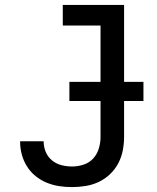

<svg xmlns="http://www.w3.org/2000/svg" viewBox="-20 -755 640 783"><path d="M274 8Q247 8 221 4Q195 0 170.5 -10Q146 -20 125 -37Q104 -54 90 -76.5Q76 -99 69 -124.5Q62 -150 62 -177Q62 -177 62 -178Q62 -179 62 -179H158Q158 -179 158 -178.5Q158 -178 158 -178Q158 -156 166.5 -135.5Q175 -115 192 -101Q209 -87 230.5 -81.5Q252 -76 274 -76Q297 -76 320.5 -83.5Q344 -91 360 -108.5Q376 -126 383 -149.5Q390 -173 390 -196V-651H236V-735H486V-196Q486 -168 480.5 -140.5Q475 -113 462 -88.5Q449 -64 428.5 -44.5Q408 -25 382.5 -13Q357 -1 329 3.5Q301 8 274 8ZM263 -343V-421H565V-343Z"/></svg>

Font: Iosevka Curly Medium Extended
Style: Regular
Weight: 500
Width: 7
Monospace: yes
Designer: Belleve Invis
Foundry: Belleve Invis
Version: Version 11.1.0; ttfautohint (v1.8.3)